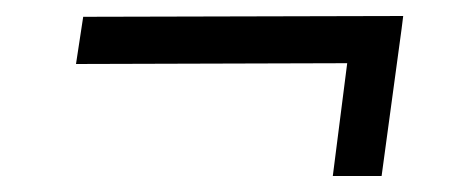

<svg xmlns="http://www.w3.org/2000/svg" viewBox="-20 -413 572 240"><path d="M484 -393 84 -392 75 -333 414 -334 396 -193H457L482 -377Z"/></svg>

Font: United Sans Light
Style: Italic
Weight: 300
Italic angle: -8°
Designer: Pablo Impallari, Rodrigo Fuenzalida (Modified by Dan O. Williams)
Version: Version 1.000;PS 001.000;hotconv 1.0.88;makeotf.lib2.5.64775